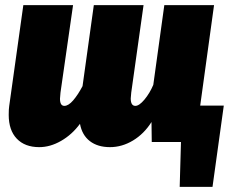

<svg xmlns="http://www.w3.org/2000/svg" viewBox="-20 -554 911 749"><path d="M853 -142 809 175H681L686 0H572L571 -78Q542 -32 499 -6Q456 20 409 20Q361 20 330.5 -3.5Q300 -27 292 -71Q261 -29 218.5 -4.5Q176 20 133 20Q77 20 45.5 -13Q14 -46 14 -106Q14 -129 16 -141L71 -534H265L216 -193L214 -169Q214 -141 231 -141Q247 -141 265.5 -162.5Q284 -184 302 -218L346 -534H540L492 -193Q490 -175 490 -170Q490 -141 508 -141Q523 -141 543.5 -165.5Q564 -190 578 -223L621 -534H815L761 -142Z"/></svg>

Font: FiraGO Heavy
Style: Italic
Weight: 900
Italic angle: -8°
Designer: bBox Type GmbH
Foundry: bBox Type GmbH
Version: Version 1.001